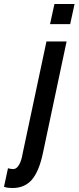

<svg xmlns="http://www.w3.org/2000/svg" viewBox="-80 -755 394 963"><path d="M171 -634H272L294 -735H193ZM-17 188Q43.5 188 79.5 146.8Q115.5 105.5 135 14L254 -547H153L34 13Q28 50.5 15.5 71.8Q3 93 -13 93Q-25 93 -40 89L-60 182Q-48.5 185.5 -39.8 186.8Q-31 188 -17 188Z"/></svg>

Font: League Gothic
Style: Italic
Weight: 400
Designer: The League of Moveable Type
Version: Version 1.600; ttfautohint (v1.8.3)